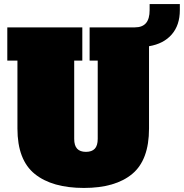

<svg xmlns="http://www.w3.org/2000/svg" viewBox="-20 -913 907 947"><path d="M867 -893V-863Q867 -789 827 -743Q787 -697 715 -685V-279Q715 -124 632 -55Q549 14 394 14Q237 14 151.5 -55Q66 -124 66 -279V-614H16V-778H386V-614H346V-228Q346 -195 360.5 -179.5Q375 -164 404 -164Q433 -164 447.5 -179.5Q462 -195 462 -228V-614H422V-778H645Q682 -778 700 -799Q718 -820 718 -863V-893Z"/></svg>

Font: Alfa Slab One
Style: Regular
Weight: 400
Designer: JM Sole
Foundry: JM Sole
Version: Version 2.000